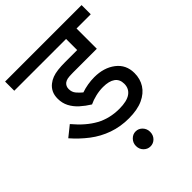

<svg xmlns="http://www.w3.org/2000/svg" viewBox="-229 -740 1051 1051"><g transform="rotate(-45 296.0 -215.0)"><path d="M358 -222Q329 -222 300 -215Q271 -208 248 -197Q217 -216 191.5 -239Q166 -262 151.5 -290Q137 -318 137 -352Q137 -380 147 -400Q157 -420 174 -433Q189 -445 207.5 -452Q226 -459 250.5 -462Q275 -465 308 -465H401V-551H0V-622H592V-551H482V-394H298Q267 -394 254 -391Q241 -388 232 -381Q225 -375 221 -366.5Q217 -358 217 -347Q217 -323 231 -306.5Q245 -290 261 -277Q284 -285 310 -289.5Q336 -294 362 -294Q436 -294 485 -256.5Q534 -219 534 -154Q534 -109 512 -74.5Q490 -40 446.5 -20Q403 0 337 0Q272 0 215.5 -20Q159 -40 112 -76Q65 -112 25 -158L86 -207Q143 -139 202.5 -106.5Q262 -74 337 -74Q396 -74 424.5 -94.5Q453 -115 453 -152Q453 -187 428.5 -204.5Q404 -222 358 -222ZM257 134Q257 110 273.5 93Q290 76 312 76Q335 76 351 93Q367 110 367 134Q367 159 351 175.5Q335 192 312 192Q290 192 273.5 175.5Q257 159 257 134Z"/></g></svg>

Font: Noto Sans Devanagari
Style: Regular
Weight: 400
Designer: Jelle Bosma - Monotype Design Team
Foundry: Monotype Imaging Inc.
Version: Version 2.003